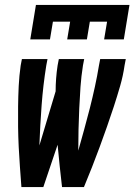

<svg xmlns="http://www.w3.org/2000/svg" viewBox="-20 -760 546 780"><path d="M103 -600 126 -740H506L483 -600H403L415 -672H345L333 -600H253L265 -672H195L183 -600ZM67 0Q64 -41 61 -81.5Q58 -122 56 -163Q54 -204 53.5 -245Q53 -286 53.5 -327.5Q54 -369 56 -410.5Q58 -452 64 -494L69 -520H173L168 -494Q155 -413 149 -331.5Q143 -250 140 -169L206 -389Q206 -415 208 -441.5Q210 -468 214 -494L219 -520H322L317 -494Q310 -450 307 -407Q304 -364 302 -320.5Q300 -277 299 -234Q298 -191 298 -148Q310 -191 322 -234Q334 -277 345 -320.5Q356 -364 365.5 -407.5Q375 -451 382 -494L387 -520H491L486 -494Q480 -452 468 -410.5Q456 -369 442.5 -327.5Q429 -286 414.5 -245Q400 -204 385 -163Q370 -122 354 -81.5Q338 -41 321 0H232Q227 -43 222.5 -85.5Q218 -128 214 -172L156 0Z"/></svg>

Font: Iosevka SS18
Style: Bold Italic
Weight: 700
Italic angle: -9°
Monospace: yes
Designer: Belleve Invis
Foundry: Belleve Invis
Version: Version 25.1.1; ttfautohint (v1.8.4)